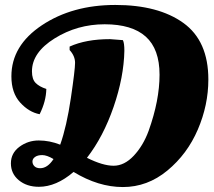

<svg xmlns="http://www.w3.org/2000/svg" viewBox="-20 -742 864 775"><path d="M223 -158Q249 -231 266 -346Q283 -461 283 -488.5Q283 -516 261 -540V-554Q327 -584 424 -584L476 -580Q482 -569 482 -537Q480 -431 438.5 -310.5Q397 -190 331 -105Q395 -73 438.5 -73Q482 -73 520 -113.5Q558 -154 580 -214Q624 -337 624 -440.5Q624 -544 568.5 -594Q513 -644 402.5 -644Q292 -644 200.5 -587Q109 -530 109 -454Q109 -422 124 -407Q139 -392 167 -383Q166 -333 140 -281Q97 -289 61.5 -328Q26 -367 26 -434Q26 -558 149 -640Q272 -722 445.5 -722Q619 -722 720 -649.5Q821 -577 821 -421Q821 -318 778.5 -219Q736 -120 655.5 -53.5Q575 13 476 13Q377 13 277 -48Q207 12 137 12Q88 12 56 -14.5Q24 -41 24 -82.5Q24 -124 58.5 -149.5Q93 -175 136.5 -175Q180 -175 223 -158ZM142 -63Q172 -63 196 -100Q169 -116 150.5 -116Q132 -116 121.5 -108.5Q111 -101 111 -90Q111 -79 119 -71Q127 -63 142 -63Z"/></svg>

Font: Oleo Script Swash Caps
Style: Bold
Weight: 700
Designer: Soytutype
Foundry: Soytutype
Version: Version 1.002